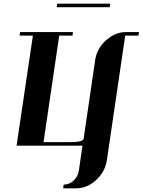

<svg xmlns="http://www.w3.org/2000/svg" viewBox="-20 -789 773 1040"><path d="M69.8 0 158.2 -596.2H85.9L88.9 -615.2H375L373 -596.2H300.8L215.8 -19H358.9Q430.2 -19 433.1 -38.1L495.1 -460.9Q503.9 -525.4 553.2 -569.8Q604 -615.2 661.1 -615.2H732.9L730 -596.2H658.2L559.1 77.1Q550.3 140.1 501 186Q452.1 231 393.1 231H321.8L325.2 210.9Q355.5 210.9 378.9 189Q402.8 166.5 407.2 134.8L426.8 0ZM287.1 -750 290 -769H577.1L574.2 -750Z"/></svg>

Font: Hjet
Style: Italic
Weight: 400
Designer: T. Christopher White
Version: Version 1.2